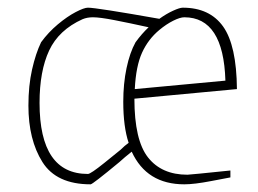

<svg xmlns="http://www.w3.org/2000/svg" viewBox="-20 -470 671 500"><path d="M468 -15Q474 -15 580 -26V-8Q574 -7 530 1.5Q486 10 460 10Q362 10 323 -75Q304 -60 291 -48Q221 10 216 10Q127 10 90.5 -48Q54 -106 54 -195Q54 -247 63.5 -289Q73 -331 87 -360Q106 -386 130.5 -406.5Q155 -427 177 -438.5Q199 -450 209 -450Q231 -450 395 -421Q413 -434 430.5 -442Q448 -450 456 -450Q526 -450 561 -401Q596 -352 597 -238L330 -213Q330 -105 365.5 -60Q401 -15 468 -15ZM294 -80Q305 -91 315 -98Q301 -140 301 -205Q301 -252 309.5 -292.5Q318 -333 333 -360Q349 -382 367 -399Q317 -410 278.5 -417.5Q240 -425 222 -425Q207 -425 195 -420Q133 -392 108 -338.5Q83 -285 83 -202Q83 -17 209 -17Q216 -17 252 -46Q288 -75 294 -80ZM395 -392Q366 -368 350 -333Q334 -298 331 -238L567 -260Q562 -425 460 -425Q449 -425 431 -416Q413 -407 395 -392Z"/></svg>

Font: Grenze Thin
Style: Regular
Weight: 250
Designer: Renata Polastri
Foundry: Omnibus-Type
Version: Version 1.002; ttfautohint (v1.8)